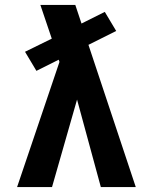

<svg xmlns="http://www.w3.org/2000/svg" viewBox="-20 -755 616 775"><path d="M49 0H190L291 -353L387 0H528L337 -574L449 -630L403 -707L309 -660L284 -735H143Q155 -701 166 -667Q177 -633 189 -599L81 -546L127 -469L217 -514L220 -505Z"/></svg>

Font: Iosevka Sparkle Extrabold
Style: Regular
Weight: 800
Designer: Belleve Invis
Foundry: Belleve Invis
Version: Version 4.5.0; ttfautohint (v1.8.3)